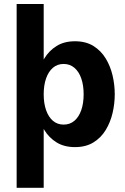

<svg xmlns="http://www.w3.org/2000/svg" viewBox="-20 -715 618 946"><path d="M293.5 -399.9Q324.2 -399.9 346.4 -381.1Q368.7 -362.3 380.4 -328.6Q392.1 -294.9 392.1 -250.5Q392.1 -206.1 380.4 -172.4Q368.7 -138.7 346.7 -119.9Q324.7 -101.1 293.5 -101.1Q262.7 -101.1 240.7 -119.9Q218.8 -138.7 207 -172.4Q195.3 -206.1 195.3 -250.5Q195.3 -294.9 207 -328.6Q218.8 -362.3 240.7 -381.1Q262.7 -399.9 293.5 -399.9ZM349.6 -511.7Q296.4 -511.7 259 -488.5Q221.7 -465.3 198.5 -427.2Q175.3 -389.2 164.6 -343Q153.8 -296.9 153.8 -250.5Q153.8 -204.6 164.6 -158.4Q175.3 -112.3 198.5 -74.2Q221.7 -36.1 259 -13.2Q296.4 9.8 349.6 9.8Q402.8 9.8 440.2 -13.2Q477.5 -36.1 500.7 -74.2Q523.9 -112.3 534.7 -158.4Q545.4 -204.6 545.4 -250.5Q545.4 -296.9 534.7 -343Q523.9 -389.2 500.7 -427.2Q477.5 -465.3 440.2 -488.5Q402.8 -511.7 349.6 -511.7ZM62 -695.3V210.4H195.3V-695.3Z"/></svg>

Font: Estedad-VF-FD Black
Style: Regular
Weight: 900
Designer: Amin Abedi
Version: Version 4.000